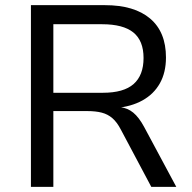

<svg xmlns="http://www.w3.org/2000/svg" viewBox="-20 -725 745 745"><path d="M100 0V-705H387Q501 -705 562.5 -653Q624 -601 624 -502Q624 -444 600.5 -402Q577 -360 533 -335.5Q489 -311 429 -306L434 -310L447 -309Q475 -306 497 -288Q519 -270 539 -233L664 0H567L449 -222Q434 -251 416 -266.5Q398 -282 374.5 -288Q351 -294 319 -294H187V0ZM187 -365H379Q460 -365 498.5 -399Q537 -433 537 -500Q537 -567 497.5 -599Q458 -631 376 -631H187Z"/></svg>

Font: Nunito Sans 9pt
Style: Regular
Weight: 400
Version: Version 3.101;gftools[0.9.27]